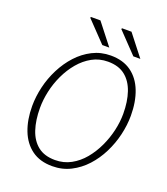

<svg xmlns="http://www.w3.org/2000/svg" viewBox="-152 -939 921 1057"><g transform="rotate(20 309.0 -410.5)"><path d="M277 12Q205 12 157 -23Q109 -58 85 -120Q61 -182 61 -262Q61 -317 74.5 -374.5Q88 -432 115 -485Q142 -538 180 -579.5Q218 -621 267 -646Q316 -671 374 -671Q446 -671 494 -636.5Q542 -602 566 -540Q590 -478 590 -397Q590 -342 576.5 -284.5Q563 -227 536.5 -174Q510 -121 472 -79.5Q434 -38 385 -13Q336 12 277 12ZM280 -25Q331 -25 373 -48Q415 -71 447 -109.5Q479 -148 501.5 -196Q524 -244 535.5 -294.5Q547 -345 547 -392Q547 -464 528.5 -518.5Q510 -573 471.5 -603.5Q433 -634 371 -634Q320 -634 278.5 -611Q237 -588 204.5 -549.5Q172 -511 149.5 -463Q127 -415 116 -364.5Q105 -314 105 -267Q105 -195 123 -140.5Q141 -86 179.5 -55.5Q218 -25 280 -25ZM309 -709 195 -828 198 -833H253L350 -709ZM491 -709 377 -828 380 -833H435L532 -709Z"/></g></svg>

Font: Source Sans 3 ExtraLight Light
Style: Italic
Weight: 300
Italic angle: -11°
Version: Version 3.052;hotconv 1.1.0;makeotfexe 2.6.0